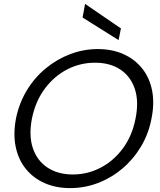

<svg xmlns="http://www.w3.org/2000/svg" viewBox="-20 -959 821 986"><path d="M340 7Q267 7 208.5 -19Q150 -45 112 -92.5Q74 -140 60.5 -205.5Q47 -271 62 -350Q78 -429 117.5 -494.5Q157 -560 214.5 -607.5Q272 -655 340.5 -681Q409 -707 482 -707Q556 -707 614 -681Q672 -655 710 -607.5Q748 -560 761 -494.5Q774 -429 758 -350Q743 -271 703.5 -205.5Q664 -140 607.5 -92.5Q551 -45 482.5 -19Q414 7 340 7ZM354 -63Q430 -63 497 -98Q564 -133 611.5 -197.5Q659 -262 676 -350Q694 -439 672 -503.5Q650 -568 597 -602.5Q544 -637 468 -637Q392 -637 325 -602.5Q258 -568 210 -503.5Q162 -439 144 -350Q127 -262 149 -197.5Q171 -133 224.5 -98Q278 -63 354 -63ZM417 -939 601 -813 589 -753 404 -869Z"/></svg>

Font: Albert Sans
Style: Italic
Weight: 400
Italic angle: -11.25°
Designer: Andreas Rasmussen
Foundry: a.Foundry
Version: Version 1.025